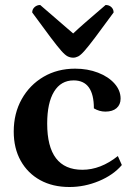

<svg xmlns="http://www.w3.org/2000/svg" viewBox="-20 -737 536 769"><path d="M258 12Q191 12 141 -15.5Q91 -43 63 -93Q35 -143 35 -210Q35 -283 67 -340Q99 -397 154.5 -429.5Q210 -462 281 -462Q331 -462 372.5 -446Q414 -430 438.5 -402.5Q463 -375 463 -342Q463 -318 447 -304Q431 -290 402 -290Q378 -290 356 -303Q356 -415 275 -415Q224 -415 196.5 -370Q169 -325 169 -242Q169 -57 310 -57Q383 -57 452 -112L468 -76Q434 -36 376.5 -12Q319 12 258 12ZM273 -506Q262 -506 251.5 -511Q241 -516 225.5 -533.5Q210 -551 182.5 -587.5Q155 -624 109 -687Q109 -700 118.5 -708.5Q128 -717 141 -717Q233 -638 273 -603Q292 -621 324 -649Q356 -677 403 -717Q417 -717 426 -708.5Q435 -700 435 -687Q389 -624 361.5 -587.5Q334 -551 318.5 -533.5Q303 -516 293 -511Q283 -506 273 -506Z"/></svg>

Font: Petrona
Style: Bold
Weight: 700
Designer: Ringo R. Seeber
Foundry: Ringo R. Seeber
Version: Version 2.001; ttfautohint (v1.8.3)